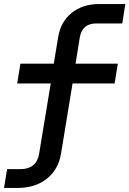

<svg xmlns="http://www.w3.org/2000/svg" viewBox="-20 -750 640 950"><path d="M0 180 15 87H80Q162 87 174 8L231 -337H65L81 -435H246L268 -567Q280 -642 334.5 -686Q389 -730 471 -730H600L585 -634H457Q387 -634 375 -566L354 -435H563L547 -337H339L282 10Q269 89 211.5 134.5Q154 180 66 180Z"/></svg>

Font: JetBrains Mono NL SemiBold
Style: Italic
Weight: 600
Italic angle: -9°
Monospace: yes
Designer: Philipp Nurullin, Konstantin Bulenkov
Foundry: JetBrains
Version: Version 2.305; ttfautohint (v1.8.4.7-5d5b)